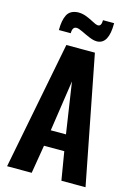

<svg xmlns="http://www.w3.org/2000/svg" viewBox="-147 -1098 832 1174"><g transform="rotate(15 268.5 -510.5)"><path d="M354.5 -879.4Q353 -879.4 351.1 -879.4Q331.1 -879.4 305.2 -890.1Q276.9 -901.9 251.2 -914.6Q225.6 -927.2 211.9 -927.2Q185.5 -927.2 185.5 -886.2H110.4Q110.4 -949.7 128.7 -983.9Q147 -1018.1 194.8 -1021Q197.8 -1021 201.2 -1021Q223.1 -1021 247.6 -1012.2Q274.9 -1001.5 297.4 -989.3Q319.8 -977.1 329.1 -976.1Q343.3 -974.1 349.4 -984.4Q355.5 -994.6 355.5 -1014.2H425.8Q425.8 -1012.2 425.8 -1010.7Q425.8 -882.8 354.5 -879.4ZM221.2 -281.2H317.4L269 -603.5ZM20 0 178.2 -809.6H358.9L516.6 0H363.8L334 -179.2H205.6L175.8 0Z"/></g></svg>

Font: Oswald
Style: DemiBold
Weight: 600
Designer: Vernon Adams
Foundry: Vernon Adams
Version: 3.0; ttfautohint (v0.95) -l 8 -r 50 -G 200 -x 0 -w "G" -W -c